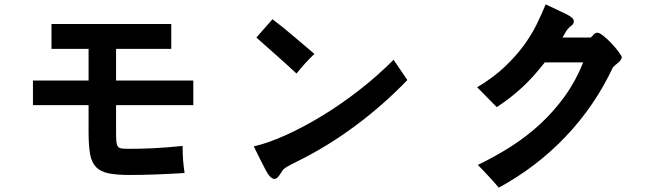

<svg xmlns="http://www.w3.org/2000/svg" viewBox="-20 -760 3040 880"><path d="M512 -278V-150Q512 -124 513.5 -110Q515 -96 520.5 -88.5Q526 -81 537.5 -79.5Q549 -78 569 -78Q598 -78 625 -78.5Q652 -79 681 -80.5Q710 -82 743 -84.5Q776 -87 817 -91Q817 -55 819 -28Q821 -1 826 33Q762 37 695.5 39.5Q629 42 575 42Q515 42 478 34.5Q441 27 420.5 6Q400 -15 393 -53.5Q386 -92 386 -154V-278H131V-391H386V-536H216V-650H765V-536H512V-391H866V-278Z M1847 -393Q1736 -278 1608 -183Q1480 -88 1340 -19Q1311 -5 1294.5 5Q1278 15 1274 23Q1261 44 1253.5 52Q1246 60 1238 60Q1219 60 1198 20Q1177 -20 1143 -89Q1212 -105 1293 -142Q1374 -179 1458.5 -230.5Q1543 -282 1626.5 -347Q1710 -412 1784 -486ZM1421 -513Q1397 -490 1378.5 -469.5Q1360 -449 1339 -423Q1294 -465 1248 -505.5Q1202 -546 1155 -588L1229 -672Q1280 -633 1325.5 -594Q1371 -555 1421 -513Z M2558 -588H2687Q2694 -593 2701 -601.5Q2708 -610 2717 -610Q2726 -611 2744.5 -596.5Q2763 -582 2781 -563Q2799 -544 2813.5 -525Q2828 -506 2830 -498Q2828 -484 2812.5 -472Q2797 -460 2789 -451Q2706 -274 2572 -133.5Q2438 7 2266 100Q2251 82 2239 69Q2227 56 2216.5 44.5Q2206 33 2195 21.5Q2184 10 2170 -4Q2249 -42 2322 -88.5Q2395 -135 2457 -192.5Q2519 -250 2569 -319.5Q2619 -389 2653 -474H2477Q2450 -440 2425.5 -412.5Q2401 -385 2375 -361Q2349 -337 2320.5 -314.5Q2292 -292 2257 -269Q2248 -278 2235 -291Q2222 -304 2209 -317.5Q2196 -331 2184.5 -342.5Q2173 -354 2167 -360Q2242 -405 2293.5 -454Q2345 -503 2380.5 -551.5Q2416 -600 2439.5 -648Q2463 -696 2481 -740Q2539 -713 2575 -695.5Q2611 -678 2610 -662Q2610 -650 2599 -642.5Q2588 -635 2583 -627L2578 -622Q2571 -611 2568 -605Q2565 -599 2558 -588Z"/></svg>

Font: D2Coding
Style: Bold
Weight: 700
Monospace: yes
Designer: Yong-Rak Park; Jeong-Hwan Yoon; Sang-Min Lee;
Foundry: NHN Corporation
Version: Version 1.3.2; Build 20180524